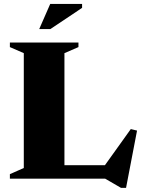

<svg xmlns="http://www.w3.org/2000/svg" viewBox="-20 -886 706 952"><path d="M605 45.5H580L501.5 0H199.5V-67H519L482.5 -42L628.5 -246L659.5 -238.5ZM299.5 -622.5V0H29V-22.5L98 -53V-622.5L29 -652.5V-675H369V-652.5ZM174.5 -742 229 -866.5H387V-847L230 -742Z"/></svg>

Font: Newsreader 24pt ExtraBold
Style: Regular
Weight: 800
Designer: Hugues Gentile
Foundry: Production Type
Version: Version 1.003